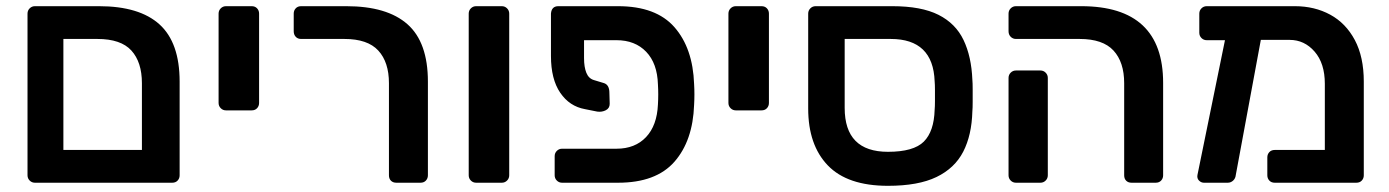

<svg xmlns="http://www.w3.org/2000/svg" viewBox="-20 -591 4494 621"><path d="M93 0Q83 0 76 -7Q69 -14 69 -24V-547Q69 -557 76 -564Q83 -571 93 -571H300Q431 -571 496 -512Q561 -453 561 -327V-24Q561 -14 554.5 -7Q548 0 537 0ZM185 -106H439V-322Q439 -390 405 -427.5Q371 -465 295 -465H185Z M711 -234Q701 -234 694 -241Q687 -248 687 -258V-547Q687 -557 694 -564Q701 -571 711 -571H794Q805 -571 811.5 -564Q818 -557 818 -547V-258Q818 -248 811.5 -241Q805 -234 794 -234Z M1262 0Q1251 0 1244.5 -6.5Q1238 -13 1238 -24V-322Q1238 -390 1203.5 -427.5Q1169 -465 1094 -465H954Q943 -465 936.5 -472Q930 -479 930 -490V-547Q930 -557 936.5 -564Q943 -571 954 -571H1100Q1232 -571 1298 -512.5Q1364 -454 1364 -327V-24Q1364 -14 1357.5 -7Q1351 0 1340 0Z M1520 0Q1510 0 1503 -7Q1496 -14 1496 -24V-547Q1496 -557 1503 -564Q1510 -571 1520 -571H1603Q1613 -571 1620 -564Q1627 -557 1627 -547V-24Q1627 -14 1620 -7Q1613 0 1603 0Z M1869 -461V-403Q1869 -374 1876.5 -355.5Q1884 -337 1901 -332L1934 -322Q1951 -316 1951 -291L1952 -255Q1952 -241 1939.5 -234.5Q1927 -228 1912 -230L1872 -238Q1822 -247 1792 -291Q1762 -335 1762 -410V-547Q1764 -571 1786 -571H1979Q2102 -571 2161.5 -503Q2221 -435 2225 -319Q2227 -286 2225 -252Q2221 -136 2161.5 -68Q2102 0 1979 0H1798Q1788 0 1781 -7Q1774 -14 1774 -24V-86Q1774 -96 1781 -103Q1788 -110 1798 -110H1974Q2034 -110 2069.5 -147.5Q2105 -185 2108 -253Q2110 -286 2108 -318Q2106 -386 2070 -423.5Q2034 -461 1974 -461Z M2360 -234Q2350 -234 2343 -241Q2336 -248 2336 -258V-547Q2336 -557 2343 -564Q2350 -571 2360 -571H2443Q2454 -571 2460.5 -564Q2467 -557 2467 -547V-258Q2467 -248 2460.5 -241Q2454 -234 2443 -234Z M2852 10Q2721 10 2657.5 -56Q2594 -122 2594 -240V-547Q2594 -557 2601 -564Q2608 -571 2618 -571H2866Q2960 -571 3015.5 -543Q3071 -515 3096.5 -461.5Q3122 -408 3125 -333Q3126 -323 3126 -302.5Q3126 -282 3126 -261.5Q3126 -241 3125 -231Q3123 -154 3095.5 -100.5Q3068 -47 3009 -18.5Q2950 10 2852 10ZM2852 -100Q2935 -100 2968 -133Q3001 -166 3003 -236Q3004 -246 3004 -264Q3004 -282 3004 -300Q3004 -318 3003 -328Q2998 -465 2861 -465H2712V-242Q2712 -100 2852 -100Z M3640 0Q3629 0 3622.5 -6.5Q3616 -13 3616 -24V-322Q3616 -390 3581.5 -427.5Q3547 -465 3472 -465H3266Q3256 -465 3249 -472Q3242 -479 3242 -490V-547Q3242 -557 3249 -564Q3256 -571 3266 -571H3477Q3742 -571 3742 -323V-24Q3742 -14 3735.5 -7Q3729 0 3718 0ZM3266 0Q3256 0 3249 -7Q3242 -14 3242 -24V-339Q3242 -349 3249 -356Q3256 -363 3266 -363H3345Q3355 -363 3362 -356Q3369 -349 3369 -339V-24Q3369 -14 3362 -7Q3355 0 3345 0Z M3874 0Q3865 0 3858 -7Q3851 -14 3853 -25L3942 -461H3883Q3873 -461 3866 -468Q3859 -475 3859 -485V-547Q3859 -557 3866 -564Q3873 -571 3883 -571H4168Q4232 -571 4282.5 -543.5Q4333 -516 4362 -461.5Q4391 -407 4391 -327V-24Q4391 -14 4384.5 -7Q4378 0 4367 0H4103Q4092 0 4085.5 -7Q4079 -14 4079 -24V-82Q4079 -92 4085.5 -99Q4092 -106 4103 -106H4265V-320Q4265 -386 4232 -424Q4199 -462 4151 -462H4058L3977 -25Q3976 -14 3968.5 -7Q3961 0 3951 0Z"/></svg>

Font: Rubik Medium
Style: Regular
Weight: 500
Designer: Hubert and Fischer
Foundry: Hubert and Fischer
Version: Version 2.300; ttfautohint (v1.8.4.7-5d5b);gftools[0.9.30]